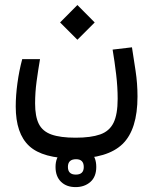

<svg xmlns="http://www.w3.org/2000/svg" viewBox="-20 -473 626 780"><path d="M282.2 170.9Q153.8 170.9 98.9 120.4Q43.9 69.8 43.9 -40.5Q43.9 -84.5 50.8 -135Q57.6 -185.5 70.3 -232.9H142.6Q134.8 -187.5 128.7 -142.6Q122.6 -97.7 122.6 -52.7Q122.6 0 137.7 30.3Q152.8 60.5 189 73.5Q225.1 86.4 287.1 86.4Q349.1 86.4 386.7 73.2Q424.3 60.1 441.2 25.9Q458 -8.3 458 -71.3Q458 -119.1 451.9 -170.7Q445.8 -222.2 437.5 -271.5L516.1 -280.8Q522.9 -236.3 530.8 -185.1Q538.6 -133.8 538.6 -81.1Q538.6 53.2 477.8 112.1Q417 170.9 282.2 170.9ZM294.4 -311.5 224.1 -381.8 294.4 -452.6 364.7 -381.8ZM287.1 287.1Q250 287.1 227.8 265.4Q205.6 243.7 205.6 205.1Q205.6 167 229.2 145Q252.9 123 288.6 123Q324.2 123 347.7 144.3Q371.1 165.5 371.1 205.1Q371.1 245.1 347.2 266.1Q323.2 287.1 287.1 287.1ZM288.1 236.3Q320.3 236.3 320.3 205.6Q320.3 173.8 289.1 173.8Q255.9 173.8 255.9 205.1Q255.9 236.3 288.1 236.3Z"/></svg>

Font: Cascadia Code NF SemiLight
Style: Regular
Weight: 350
Monospace: yes
Designer: Aaron Bell
Foundry: Saja Typeworks
Version: Version 2404.023; ttfautohint (v1.8.4)